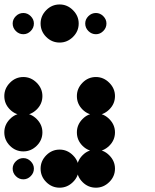

<svg xmlns="http://www.w3.org/2000/svg" viewBox="-24 -858 711 882"><path d="M416.7 -170.8Q451.7 -170.8 477.9 -144.6Q504.2 -118.3 504.2 -83.3Q504.2 -47.5 477.9 -21.7Q451.7 4.2 416.7 4.2Q380.8 4.2 355 -21.7Q329.2 -47.5 329.2 -83.3Q329.2 -118.3 355 -144.6Q380.8 -170.8 416.7 -170.8ZM416.7 -337.5Q451.7 -337.5 477.9 -311.2Q504.2 -285 504.2 -250Q504.2 -214.2 477.9 -188.3Q451.7 -162.5 416.7 -162.5Q380.8 -162.5 355 -188.3Q329.2 -214.2 329.2 -250Q329.2 -285 355 -311.2Q380.8 -337.5 416.7 -337.5ZM416.7 -131.7Q435.8 -131.7 450.4 -117.1Q465 -102.5 465 -83.3Q465 -63.3 450.4 -48.8Q435.8 -34.2 416.7 -34.2Q396.7 -34.2 382.1 -48.8Q367.5 -63.3 367.5 -83.3Q367.5 -102.5 382.1 -117.1Q396.7 -131.7 416.7 -131.7ZM250 -170.8Q285 -170.8 311.2 -144.6Q337.5 -118.3 337.5 -83.3Q337.5 -47.5 311.2 -21.7Q285 4.2 250 4.2Q214.2 4.2 188.3 -21.7Q162.5 -47.5 162.5 -83.3Q162.5 -118.3 188.3 -144.6Q214.2 -170.8 250 -170.8ZM83.3 -131.7Q102.5 -131.7 117.1 -117.1Q131.7 -102.5 131.7 -83.3Q131.7 -63.3 117.1 -48.8Q102.5 -34.2 83.3 -34.2Q63.3 -34.2 48.8 -48.8Q34.2 -63.3 34.2 -83.3Q34.2 -102.5 48.8 -117.1Q63.3 -131.7 83.3 -131.7ZM416.7 -337.5Q451.7 -337.5 477.9 -311.2Q504.2 -285 504.2 -250Q504.2 -214.2 477.9 -188.3Q451.7 -162.5 416.7 -162.5Q380.8 -162.5 355 -188.3Q329.2 -214.2 329.2 -250Q329.2 -285 355 -311.2Q380.8 -337.5 416.7 -337.5ZM83.3 -337.5Q118.3 -337.5 144.6 -311.2Q170.8 -285 170.8 -250Q170.8 -214.2 144.6 -188.3Q118.3 -162.5 83.3 -162.5Q47.5 -162.5 21.7 -188.3Q-4.2 -214.2 -4.2 -250Q-4.2 -285 21.7 -311.2Q47.5 -337.5 83.3 -337.5ZM416.7 -504.2Q451.7 -504.2 477.9 -477.9Q504.2 -451.7 504.2 -416.7Q504.2 -380.8 477.9 -355Q451.7 -329.2 416.7 -329.2Q380.8 -329.2 355 -355Q329.2 -380.8 329.2 -416.7Q329.2 -451.7 355 -477.9Q380.8 -504.2 416.7 -504.2ZM83.3 -504.2Q118.3 -504.2 144.6 -477.9Q170.8 -451.7 170.8 -416.7Q170.8 -380.8 144.6 -355Q118.3 -329.2 83.3 -329.2Q47.5 -329.2 21.7 -355Q-4.2 -380.8 -4.2 -416.7Q-4.2 -451.7 21.7 -477.9Q47.5 -504.2 83.3 -504.2ZM416.7 -798.3Q435.8 -798.3 450.4 -783.8Q465 -769.2 465 -750Q465 -730 450.4 -715.4Q435.8 -700.8 416.7 -700.8Q396.7 -700.8 382.1 -715.4Q367.5 -730 367.5 -750Q367.5 -769.2 382.1 -783.8Q396.7 -798.3 416.7 -798.3ZM250 -837.5Q285 -837.5 311.2 -811.3Q337.5 -785 337.5 -750Q337.5 -714.2 311.2 -688.3Q285 -662.5 250 -662.5Q214.2 -662.5 188.3 -688.3Q162.5 -714.2 162.5 -750Q162.5 -785 188.3 -811.3Q214.2 -837.5 250 -837.5ZM83.3 -798.3Q102.5 -798.3 117.1 -783.8Q131.7 -769.2 131.7 -750Q131.7 -730 117.1 -715.4Q102.5 -700.8 83.3 -700.8Q63.3 -700.8 48.8 -715.4Q34.2 -730 34.2 -750Q34.2 -769.2 48.8 -783.8Q63.3 -798.3 83.3 -798.3Z"/></svg>

Font: 0xA000-Dots-Mono
Style: Dots-Mono
Weight: 400
Version: Version 0.1